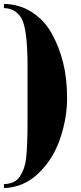

<svg xmlns="http://www.w3.org/2000/svg" viewBox="-40 -797 411 976"><path d="M-20 159V139Q37 137 61 100Q88 58 93 6Q100 -65 100 -173V-460Q100 -650 69 -704Q40 -754 -20 -756V-777Q59 -776 122.5 -735Q186 -694 223.5 -626Q261 -558 281 -478Q301 -398 301 -297.5Q301 -197 266 -93Q231 11 156 83.5Q81 156 -20 159Z"/></svg>

Font: Abril Fatface
Style: Regular
Weight: 400
Designer: Veronika Burian, Jos Scaglione
Foundry: TypeTogether
Version: Version 1.001